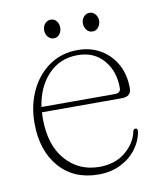

<svg xmlns="http://www.w3.org/2000/svg" viewBox="-71 -638 590 705"><g transform="rotate(-10 224.0 -285.0)"><path d="M408 -282Q408 -251 372.5 -251H75Q74 -240.5 74 -229Q74 -128.5 123 -72.8Q172 -17 248.5 -17Q306.5 -17 345 -48.2Q383.5 -79.5 393 -123Q395 -132.5 402 -132.5Q411 -132.5 410 -121.5Q404.5 -86 382 -56Q359.5 -26 323.2 -8Q287 10 241 10Q148.5 10 94.8 -52Q41 -114 41 -216Q41 -282.5 66.5 -336.5Q92 -390.5 137.5 -422Q183 -453.5 243.5 -453.5Q290.5 -453.5 327.8 -432Q365 -410.5 386.5 -372Q408 -333.5 408 -282ZM240 -435Q173.5 -435 130.2 -389.2Q87 -343.5 76.5 -270.5H350Q372 -270.5 372 -289.5Q372 -352.5 336.2 -393.8Q300.5 -435 240 -435ZM165.5 -511Q152 -511 143.5 -521.5Q135 -532 135 -546Q135 -560 143.5 -570.2Q152 -580.5 165.5 -580.5Q179 -580.5 187 -570.2Q195 -560 195 -546Q195 -532 187 -521.5Q179 -511 165.5 -511ZM310 -511Q296.5 -511 288 -521.5Q279.5 -532 279.5 -546Q279.5 -560 288 -570.2Q296.5 -580.5 310 -580.5Q323 -580.5 331.5 -570.2Q340 -560 340 -546Q340 -532 331.5 -521.5Q323 -511 310 -511Z"/></g></svg>

Font: Fraunces 72pt S050 Thin
Style: Regular
Weight: 100
Version: Version 1.000; ttfautohint (v1.8.3)